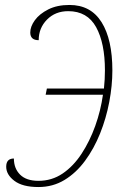

<svg xmlns="http://www.w3.org/2000/svg" viewBox="-20 -744 495 774"><path d="M135 10Q71 10 38 -15Q5 -40 5 -72Q5 -105 36 -105Q36 -65 61 -40Q86 -15 135 -15Q189 -15 232.5 -44.5Q276 -74 309 -124.5Q342 -175 364 -236.5Q386 -298 395 -362H164L169 -387H399Q403 -424 403 -460Q403 -570 367.5 -634.5Q332 -699 255 -699Q203 -699 169.5 -665Q136 -631 136 -582Q102 -582 102 -613Q102 -637 120.5 -662.5Q139 -688 174.5 -706Q210 -724 260 -724Q346 -724 389.5 -654.5Q433 -585 433 -460Q433 -399 420.5 -333Q408 -267 383.5 -206Q359 -145 323 -96Q287 -47 240 -18.5Q193 10 135 10Z"/></svg>

Font: Noto Serif ExtraCondensed Thin
Style: Italic
Weight: 100
Width: 2
Italic angle: -12°
Designer: Monotype Design Team
Foundry: Monotype Imaging Inc.
Version: Version 2.013